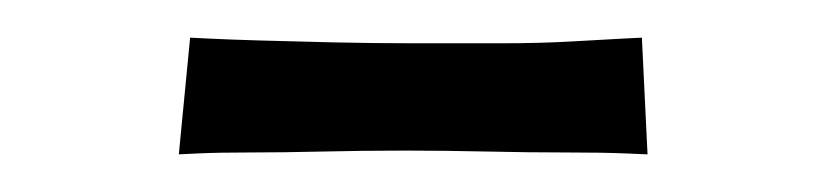

<svg xmlns="http://www.w3.org/2000/svg" viewBox="-20 -341 439 102"><path d="M75 -259 81 -321Q81 -321 91 -320.5Q101 -320 118 -319.5Q135 -319 156.5 -318.5Q178 -318 201 -318Q224 -318 245.5 -318Q267 -318 284 -319Q301 -320 311 -320.5Q321 -321 321 -321L324 -259Q324 -259 312 -259.5Q300 -260 280.5 -260Q261 -260 238.5 -260.5Q216 -261 195 -261Q173 -261 151.5 -260.5Q130 -260 113 -260Q96 -260 85.5 -259.5Q75 -259 75 -259Z"/></svg>

Font: Truculenta
Style: Regular
Weight: 400
Designer: Ivan Castro, Eva Sanz & Omnibus-Type Team
Foundry: Omnibus-Type
Version: Version 1.002